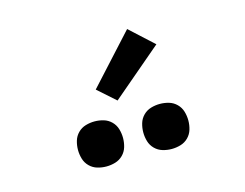

<svg xmlns="http://www.w3.org/2000/svg" viewBox="-63 -1074 726 568"><g transform="rotate(-15 300.0 -789.5)"><path d="M400 -601Q386 -601 372.5 -605Q359 -609 349 -619Q339 -629 335 -642.5Q331 -656 331 -670Q331 -684 335 -697.5Q339 -711 349 -721Q359 -731 372.5 -735Q386 -739 400 -739Q414 -739 427.5 -735Q441 -731 451 -721Q461 -711 465 -697.5Q469 -684 469 -670Q469 -656 465 -642.5Q461 -629 451 -619Q441 -609 427.5 -605Q414 -601 400 -601ZM200 -601Q186 -601 172.5 -605Q159 -609 149 -619Q139 -629 135 -642.5Q131 -656 131 -670Q131 -684 135 -697.5Q139 -711 149 -721Q159 -731 172.5 -735Q186 -739 200 -739Q214 -739 227.5 -735Q241 -731 251 -721Q261 -711 265 -697.5Q269 -684 269 -670Q269 -656 265 -642.5Q261 -629 251 -619Q241 -609 227.5 -605Q214 -601 200 -601ZM282 -781 228 -829 364 -978 436 -912Z"/></g></svg>

Font: Iosevka Custom Medium Extended
Style: Regular
Weight: 500
Width: 7
Monospace: yes
Designer: Belleve Invis
Foundry: Belleve Invis
Version: Version 11.2.4; ttfautohint (v1.8.4)